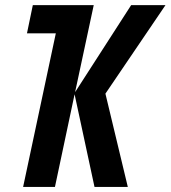

<svg xmlns="http://www.w3.org/2000/svg" viewBox="-20 -734 670 754"><path d="M70.8 0 199.2 -603H85.9L108.9 -713.9H348.1L274.9 -372.1L495.1 -713.9H629.9L394 -366.2L481.9 0H351.1L272.9 -363.8L195.8 0Z"/></svg>

Font: Open Sans Condensed
Style: Italic
Weight: 400
Width: 3
Italic angle: -12°
Designer: Monotype Design Team
Foundry: Monotype Imaging Inc.
Version: Version 3.000